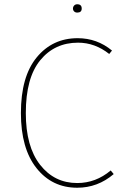

<svg xmlns="http://www.w3.org/2000/svg" viewBox="-20 -870 578 900"><path d="M342 -850Q363 -850 363 -830Q363 -811 342 -811Q333 -811 327.5 -816.5Q322 -822 322 -830Q322 -838 327.5 -844Q333 -850 342 -850ZM344 -691Q435 -691 505 -633L492 -617Q425 -670 346 -670Q236 -670 168.5 -587.5Q101 -505 101 -340Q101 -183 168 -97.5Q235 -12 342 -12Q429 -12 499 -71L513 -54Q438 10 342 10Q224 10 151 -82Q78 -174 78 -340Q78 -511 152 -601Q226 -691 344 -691Z"/></svg>

Font: FiraGO Thin
Style: Regular
Weight: 100
Designer: bBox Type
Foundry: bBox Type GmbH
Version: Version 1.001;PS 001.001;hotconv 1.0.88;makeotf.lib2.5.64775